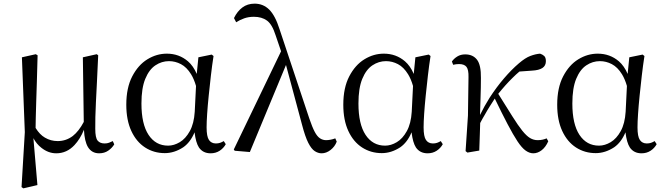

<svg xmlns="http://www.w3.org/2000/svg" viewBox="-20 -825 3639 1052"><path d="M98 200 116 -101 100 -511 176 -528 186 -522Q184 -440 182 -378.5Q180 -317 178.5 -269Q177 -221 176 -181Q175 -152 175 -124Q198 -87 226 -71Q258 -52 296 -52Q342 -52 379 -80Q412 -106 439 -157L434 -511L510 -528L518 -522Q514 -436 511 -372.5Q508 -309 505.5 -263.5Q503 -218 502.5 -183.5Q502 -149 502 -119Q502 -70 515 -54.5Q528 -39 553 -39Q567 -39 577.5 -43Q588 -47 598 -52L606 -34Q594 -14 573 0.5Q552 15 523 15Q483 15 462 -19Q443 -51 440 -114Q419 -63 388 -30Q346 15 288 15Q245 15 207 -15Q180 -36 163 -68L185 189L108 207Z M883 14Q823 14 775 -17Q727 -48 699.5 -107.5Q672 -167 672 -251Q672 -344 704.5 -406.5Q737 -469 787.5 -500Q838 -531 894 -531Q961 -531 1010 -489Q1039 -464 1058 -420L1067 -511L1140 -526L1150 -518Q1142 -467 1135.5 -410.5Q1129 -354 1123.5 -300Q1118 -246 1115 -201Q1112 -156 1112 -127Q1112 -77 1125 -58Q1138 -39 1163 -39Q1176 -39 1186 -42.5Q1196 -46 1206 -52L1217 -35Q1205 -13 1183.5 1Q1162 15 1134 15Q1092 15 1070 -17Q1053 -43 1046 -100Q1023 -45 984 -18Q935 14 883 14ZM1054 -354Q1043 -392 1027 -418Q1003 -457 971.5 -473.5Q940 -490 906 -490Q866 -490 831.5 -467Q797 -444 776 -393Q755 -342 755 -258Q755 -145 794 -86Q833 -27 901 -27Q933 -27 965 -46Q997 -65 1020 -106.5Q1043 -148 1047 -213Z M1266 1 1261 -6 1520 -544 1490 -632Q1471 -692 1442.5 -712.5Q1414 -733 1371 -733Q1342 -733 1318 -724.5Q1294 -716 1274 -703L1262 -726Q1280 -763 1308 -784Q1336 -805 1375 -805Q1422 -805 1455 -772.5Q1488 -740 1512 -664L1675 -175Q1691 -128 1704.5 -102.5Q1718 -77 1733.5 -67Q1749 -57 1767 -57Q1777 -57 1791 -59.5Q1805 -62 1817 -67L1825 -49Q1815 -22 1791.5 -3.5Q1768 15 1742 15Q1723 15 1704.5 3Q1686 -9 1669 -42.5Q1652 -76 1635 -141L1547 -469L1349 8Z M2072 14Q2012 14 1964 -17Q1916 -48 1888.5 -107.5Q1861 -167 1861 -251Q1861 -344 1893.5 -406.5Q1926 -469 1976.5 -500Q2027 -531 2083 -531Q2150 -531 2199 -489Q2228 -464 2247 -420L2256 -511L2329 -526L2339 -518Q2331 -467 2324.5 -410.5Q2318 -354 2312.5 -300Q2307 -246 2304 -201Q2301 -156 2301 -127Q2301 -77 2314 -58Q2327 -39 2352 -39Q2365 -39 2375 -42.5Q2385 -46 2395 -52L2406 -35Q2394 -13 2372.5 1Q2351 15 2323 15Q2281 15 2259 -17Q2242 -43 2235 -100Q2212 -45 2173 -18Q2124 14 2072 14ZM2243 -354Q2232 -392 2216 -418Q2192 -457 2160.5 -473.5Q2129 -490 2095 -490Q2055 -490 2020.5 -467Q1986 -444 1965 -393Q1944 -342 1944 -258Q1944 -145 1983 -86Q2022 -27 2090 -27Q2122 -27 2154 -46Q2186 -65 2209 -106.5Q2232 -148 2236 -213Z M2541 11 2531 3 2544 -192 2547 -402Q2548 -443 2536 -458.5Q2524 -474 2495 -474Q2487 -474 2479 -473Q2471 -472 2463 -470L2456 -488Q2467 -504 2485.5 -515.5Q2504 -527 2529 -527Q2571 -527 2593.5 -498Q2616 -469 2615 -398Q2615 -346 2613 -290Q2612 -242 2610 -195Q2634 -244 2663 -290Q2700 -347 2741 -395Q2782 -443 2823 -478Q2858 -508 2886 -518.5Q2914 -529 2939 -531Q2952 -527 2961.5 -518.5Q2971 -510 2971 -490Q2971 -465 2952 -452.5Q2933 -440 2895 -438L2826 -433Q2807 -417 2789 -399Q2751 -362 2710 -311Q2756 -237 2787 -188Q2819 -137 2842 -108.5Q2865 -80 2884.5 -68.5Q2904 -57 2926 -57Q2941 -57 2954 -60Q2967 -63 2975 -67L2984 -51Q2970 -19 2948 -2Q2926 15 2902 15Q2881 15 2860 0Q2839 -15 2815.5 -50.5Q2792 -86 2761 -145Q2731 -202 2691 -285Q2676 -263 2664 -243Q2650 -221 2635 -194Q2624 -176 2611 -151Q2610 -119 2609 -87Q2608 -43 2606 0Z M3244 14Q3184 14 3136 -17Q3088 -48 3060.5 -107.5Q3033 -167 3033 -251Q3033 -344 3065.5 -406.5Q3098 -469 3148.5 -500Q3199 -531 3255 -531Q3322 -531 3371 -489Q3400 -464 3419 -420L3428 -511L3501 -526L3511 -518Q3503 -467 3496.5 -410.5Q3490 -354 3484.5 -300Q3479 -246 3476 -201Q3473 -156 3473 -127Q3473 -77 3486 -58Q3499 -39 3524 -39Q3537 -39 3547 -42.5Q3557 -46 3567 -52L3578 -35Q3566 -13 3544.5 1Q3523 15 3495 15Q3453 15 3431 -17Q3414 -43 3407 -100Q3384 -45 3345 -18Q3296 14 3244 14ZM3415 -354Q3404 -392 3388 -418Q3364 -457 3332.5 -473.5Q3301 -490 3267 -490Q3227 -490 3192.5 -467Q3158 -444 3137 -393Q3116 -342 3116 -258Q3116 -145 3155 -86Q3194 -27 3262 -27Q3294 -27 3326 -46Q3358 -65 3381 -106.5Q3404 -148 3408 -213Z"/></svg>

Font: Early Summer Mincho
Style: Regular
Weight: 400
Designer: GuiWonder
Version: Version 1.002